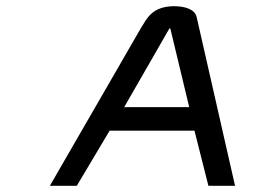

<svg xmlns="http://www.w3.org/2000/svg" viewBox="-20 -600 900 620"><path d="M615 -545C609 -570 578 -580 541 -580C470 -579 454 -539 436 -511L141 0H228L334 -178H608L653 0H739ZM527 -508H530L591 -254H381Z"/></svg>

Font: Charger Monospace
Style: Regular
Weight: 400
Designer: Jasper
Foundry: Cannot Into Space Fonts
Version: Version 0.980